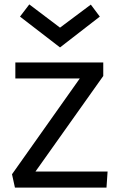

<svg xmlns="http://www.w3.org/2000/svg" viewBox="-20 -847 540 867"><path d="M34.2 -60.1 340.3 -492.7H49.3V-564.9H446.3V-503.9L140.1 -72.3H465.8L460.9 0H47.4ZM70.3 -772 112.3 -827.1 251 -722.2 390.1 -826.2 430.7 -772 251 -632.8Z"/></svg>

Font: Duru Sans
Style: Regular
Weight: 400
Designer: Onur Yazõcõgil
Foundry: Onur Yazõcõgil
Version: Version 1.002